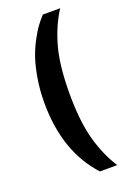

<svg xmlns="http://www.w3.org/2000/svg" viewBox="-116 -515 430 651"><g transform="rotate(-20 98.5 -190.0)"><path d="M127.7 93.3H190.3Q158 43.7 139.5 -22.2Q121 -88 121 -189.7Q121 -291.3 139.5 -357.2Q158 -423 190.3 -472.7H127.7Q115 -459 103.7 -443.8Q92.3 -428.7 78.2 -402.3Q64 -376 54 -347Q44 -318 37 -276.5Q30 -235 30 -189.7Q30 -12.7 127.7 93.3Z"/></g></svg>

Font: Jomhuria
Style: Regular
Weight: 400
Designer: Arabic design by Kourosh Beigpour, Latin design by Eben Sorkin, engineering by Lasse Fister and Khaled Hosney
Version: Version 1.0010